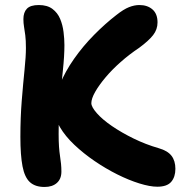

<svg xmlns="http://www.w3.org/2000/svg" viewBox="-20 -731 722 763"><path d="M605 11Q576 11 534 -2Q492 -15 446 -38Q400 -61 356 -91Q312 -121 275.5 -155.5Q239 -190 218 -226Q197 -262 197 -295Q197 -344 218 -395.5Q239 -447 274.5 -497.5Q310 -548 354 -592.5Q398 -637 442 -671Q471 -694 492.5 -702.5Q514 -711 534 -711Q566 -711 586 -693.5Q606 -676 606 -642Q606 -614 588.5 -591.5Q571 -569 533 -541Q494 -515 459.5 -484.5Q425 -454 399 -423Q373 -392 358 -365.5Q343 -339 343 -321Q343 -306 365 -281Q387 -256 425 -230Q463 -204 511 -180.5Q559 -157 611 -142Q646 -132 661.5 -112Q677 -92 677 -60Q677 -28 660.5 -8.5Q644 11 605 11ZM157 12Q120 12 99 -7Q78 -26 69.5 -70Q61 -114 61 -187Q61 -264 66.5 -332Q72 -400 77.5 -453.5Q83 -507 83 -540Q83 -571 80.5 -590.5Q78 -610 75.5 -624.5Q73 -639 73 -655Q73 -682 87 -696.5Q101 -711 134 -711Q168 -711 188.5 -695.5Q209 -680 219 -656Q229 -632 232.5 -604Q236 -576 236 -552Q236 -509 230 -452.5Q224 -396 218.5 -331Q213 -266 213 -199Q213 -169 214.5 -148Q216 -127 218.5 -111Q221 -95 222.5 -80Q224 -65 224 -49Q224 -20 206 -4Q188 12 157 12Z"/></svg>

Font: Shantell Sans Light
Style: Bold
Weight: 700
Version: Version 1.011;[c5ecc13dd]